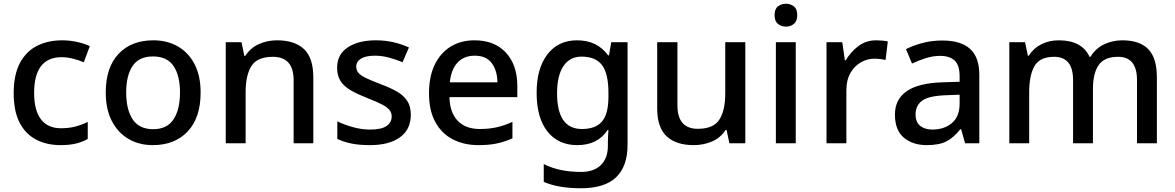

<svg xmlns="http://www.w3.org/2000/svg" viewBox="-20 -764 6268 1024"><path d="M303 10Q229 10 172.5 -19.5Q116 -49 84.5 -110Q53 -171 53 -267Q53 -366 86.5 -428.5Q120 -491 178.5 -520Q237 -549 311 -549Q353 -549 392.5 -540Q432 -531 459 -518L427 -432Q401 -443 369.5 -451Q338 -459 309 -459Q162 -459 162 -268Q162 -175 198.5 -127.5Q235 -80 305 -80Q348 -80 383.5 -89.5Q419 -99 448 -114V-23Q420 -7 385.5 1.5Q351 10 303 10Z M1050 -271Q1050 -136 981 -63Q912 10 795 10Q722 10 665.5 -23Q609 -56 576.5 -118.5Q544 -181 544 -271Q544 -404 612 -476.5Q680 -549 798 -549Q872 -549 928.5 -516.5Q985 -484 1017.5 -422Q1050 -360 1050 -271ZM653 -271Q653 -180 687.5 -127.5Q722 -75 797 -75Q871 -75 905.5 -127.5Q940 -180 940 -271Q940 -361 905.5 -412Q871 -463 796 -463Q721 -463 687 -412Q653 -361 653 -271Z M1457 -549Q1552 -549 1601.5 -502Q1651 -455 1651 -351V0H1546V-336Q1546 -461 1435 -461Q1352 -461 1321 -412Q1290 -363 1290 -272V0H1184V-539H1268L1283 -466H1288Q1315 -508 1360 -528.5Q1405 -549 1457 -549Z M2171 -152Q2171 -74 2113.5 -32Q2056 10 1953 10Q1896 10 1854.5 1.5Q1813 -7 1779 -23V-117Q1815 -99 1862 -86Q1909 -73 1953 -73Q2014 -73 2041.5 -92Q2069 -111 2069 -143Q2069 -162 2058 -176.5Q2047 -191 2019 -206Q1991 -221 1939 -241Q1888 -261 1852 -281.5Q1816 -302 1797 -330.5Q1778 -359 1778 -403Q1778 -474 1835 -511.5Q1892 -549 1984 -549Q2034 -549 2077.5 -539Q2121 -529 2161 -511L2127 -432Q2092 -447 2054 -457Q2016 -467 1980 -467Q1931 -467 1905.5 -451.5Q1880 -436 1880 -409Q1880 -389 1892 -375Q1904 -361 1933.5 -347Q1963 -333 2013 -314Q2064 -295 2099 -274.5Q2134 -254 2152.5 -225Q2171 -196 2171 -152Z M2511 -549Q2617 -549 2678 -483.5Q2739 -418 2739 -305V-246H2377Q2379 -164 2421 -120Q2463 -76 2539 -76Q2590 -76 2630.5 -85.5Q2671 -95 2713 -114V-26Q2672 -8 2630.5 1Q2589 10 2532 10Q2454 10 2394.5 -21Q2335 -52 2301.5 -113.5Q2268 -175 2268 -266Q2268 -356 2298.5 -419Q2329 -482 2383.5 -515.5Q2438 -549 2511 -549ZM2512 -467Q2454 -467 2420 -430Q2386 -393 2379 -325H2633Q2632 -388 2602.5 -427.5Q2573 -467 2512 -467Z M3058 -549Q3165 -549 3223 -469H3228L3240 -539H3327V8Q3327 123 3266 181.5Q3205 240 3078 240Q2958 240 2880 206V111Q2921 132 2971 142.5Q3021 153 3080 153Q3147 153 3184.5 116.5Q3222 80 3222 15V-4Q3222 -16 3223 -38Q3224 -60 3225 -71H3221Q3168 10 3059 10Q2957 10 2899.5 -63Q2842 -136 2842 -269Q2842 -399 2899.5 -474Q2957 -549 3058 -549ZM3081 -462Q3019 -462 2985 -411.5Q2951 -361 2951 -267Q2951 -76 3083 -76Q3158 -76 3191.5 -117Q3225 -158 3225 -248V-269Q3225 -371 3191 -416.5Q3157 -462 3081 -462Z M3955 -539V0H3870L3855 -71H3850Q3823 -29 3777.5 -9.5Q3732 10 3680 10Q3586 10 3535.5 -37Q3485 -84 3485 -186V-539H3593V-202Q3593 -77 3702 -77Q3785 -77 3816.5 -126Q3848 -175 3848 -267V-539Z M4172 -744Q4196 -744 4214 -730Q4232 -716 4232 -683Q4232 -651 4214 -636.5Q4196 -622 4172 -622Q4147 -622 4129 -636.5Q4111 -651 4111 -683Q4111 -716 4129 -730Q4147 -744 4172 -744ZM4224 -539V0H4118V-539Z M4653 -549Q4687 -549 4715 -543L4703 -444Q4691 -447 4675 -449Q4659 -451 4643 -451Q4605 -451 4571 -431.5Q4537 -412 4515.5 -374.5Q4494 -337 4494 -283V0H4388V-539H4472L4486 -443H4491Q4516 -486 4557 -517.5Q4598 -549 4653 -549Z M5006 -548Q5104 -548 5153.5 -503.5Q5203 -459 5203 -365V0H5127L5106 -75H5102Q5067 -31 5028.5 -10.5Q4990 10 4922 10Q4849 10 4801 -29.5Q4753 -69 4753 -153Q4753 -234 4815.5 -277.5Q4878 -321 5007 -325L5098 -328V-356Q5098 -417 5071 -441.5Q5044 -466 4995 -466Q4955 -466 4916.5 -453.5Q4878 -441 4844 -425L4812 -502Q4849 -521 4899 -534.5Q4949 -548 5006 -548ZM5025 -256Q4933 -253 4898 -227Q4863 -201 4863 -154Q4863 -112 4888 -92.5Q4913 -73 4953 -73Q5015 -73 5056.5 -107.5Q5098 -142 5098 -212V-259Z M5966 -549Q6058 -549 6104 -502Q6150 -455 6150 -351V0H6044V-337Q6044 -461 5943 -461Q5870 -461 5839.5 -417Q5809 -373 5809 -289V0H5703V-337Q5703 -461 5602 -461Q5526 -461 5497.5 -412Q5469 -363 5469 -272V0H5363V-539H5447L5462 -467H5467Q5492 -507 5534 -528Q5576 -549 5627 -549Q5750 -549 5791 -461H5796Q5823 -506 5868.5 -527.5Q5914 -549 5966 -549Z"/></svg>

Font: Noto Sans Meetei Mayek Medium
Style: Regular
Weight: 500
Designer: Monotype Design Team and Neelakash Kshetrimayum
Foundry: Monotype Imaging Inc.
Version: Version 2.002; ttfautohint (v1.8.4.7-5d5b)